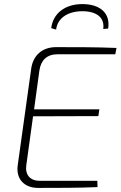

<svg xmlns="http://www.w3.org/2000/svg" viewBox="-20 -921 591 941"><path d="M384 -866C453 -866 494 -835 486 -779L510 -781C522 -854 473 -901 384 -901C299 -901 240 -856 231 -783L255 -776C262 -833 313 -866 384 -866ZM262 -655H545L551 -686C454 -690 355 -690 255 -690C185 -690 142 -648 133 -585L67 -112C57 -46 97 0 167 0C263 0 362 0 458 -4L457 -35H174C127 -35 102 -65 109 -112L142 -351L462 -352L467 -385H147L173 -575C180 -625 209 -655 262 -655Z"/></svg>

Font: Exo 2 Extra Light
Style: Italic
Weight: 250
Italic angle: -8°
Designer: Natanael Gama
Version: Version 1.001;PS 001.001;hotconv 1.0.88;makeotf.lib2.5.64775